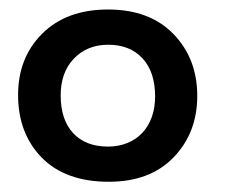

<svg xmlns="http://www.w3.org/2000/svg" viewBox="-20 -728 481 394"><path d="M203.1 -355Q114.3 -355 65.4 -404.8Q17.1 -454.6 17.1 -533.2Q17.1 -609.4 66.4 -658.7Q116.2 -708.5 201.7 -708.5Q287.1 -708.5 335.9 -658.2Q384.8 -607.9 384.8 -531.2Q384.8 -455.6 336.4 -405.3Q288.1 -355 203.1 -355ZM201.7 -427.2Q223.6 -427.2 241.5 -434.6Q259.3 -441.9 272 -455.3Q284.7 -468.8 291.5 -487.8Q298.3 -506.8 298.3 -530.3Q298.3 -580.1 272.5 -608.2Q246.6 -636.2 202.1 -636.2Q158.7 -636.2 131.3 -607.4Q104.5 -579.1 104.5 -532.2Q104.5 -482.4 130.1 -454.8Q155.8 -427.2 201.7 -427.2Z"/></svg>

Font: Ride Light
Style: Bold
Weight: 600
Version: Version 3.000